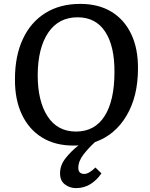

<svg xmlns="http://www.w3.org/2000/svg" viewBox="-20 -735 770 988"><path d="M371 233Q339 233 314 214Q289 195 289 157Q289 115 317.5 79Q346 43 384 13Q378 14 371 14Q364 14 357 14Q263 14 195.5 -28Q128 -70 92 -147Q56 -224 57 -328Q57 -447 97.5 -534Q138 -621 213.5 -668Q289 -715 393 -715Q487 -715 553.5 -674.5Q620 -634 655.5 -559Q691 -484 690 -382Q690 -239 631 -139.5Q572 -40 469 -4Q437 25 410 59.5Q383 94 383 129Q383 160 414 160Q427 160 442 150.5Q457 141 471 127L502 157Q480 190 447 211.5Q414 233 371 233ZM371 -58Q468 -58 518.5 -138Q569 -218 569 -364Q570 -497 521.5 -571.5Q473 -646 379 -646Q282 -646 228.5 -567.5Q175 -489 174 -349Q174 -214 225 -136Q276 -58 371 -58Z"/></svg>

Font: Literata 12pt Medium
Style: Italic
Weight: 500
Italic angle: -2°
Designer: Latin by Veronika Burian and Jose Scaglione. Greek by Irene Vlachou. Cyrillic by Vera Evstafieva
Foundry: TypeTogether
Version: Version 3.002